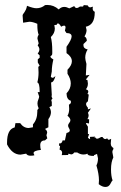

<svg xmlns="http://www.w3.org/2000/svg" viewBox="-20 -619 484 771"><path d="M356.9 4.4 357.4 7.3Q331.5 7.3 331.1 -2Q325.2 1.5 314.9 1.5Q302.7 1.5 290 -6.8H278.3Q272.9 1 265.6 1L254.9 -2L253.4 3.4L228 3.9L229.5 -4.9Q229.5 -15.1 219.2 -18.1L221.2 -32.2L217.3 -34.2V-43.5L220.7 -43Q228.5 -43 231.4 -55.2H240.7L247.1 -85Q260.3 -87.9 260.3 -95.2Q260.3 -99.6 256.8 -104.7Q253.4 -109.9 253.4 -114.7Q253.4 -120.1 258.1 -125.5Q262.7 -130.9 262.7 -136.2Q262.7 -144.5 251 -154.3Q257.8 -165 257.8 -182.6L256.8 -198.2L264.6 -205.1V-214.4Q247.6 -218.8 247.1 -244.1Q264.2 -262.2 264.2 -284.2Q264.2 -302.2 251 -322.8V-338.9Q268.6 -356.9 268.6 -373Q268.6 -391.1 247.1 -405.8V-431.2Q267.6 -460 267.6 -472.7Q267.6 -486.3 247.1 -486.3L240.7 -495.6L243.2 -508.3Q243.2 -516.1 237.3 -516.1Q232.4 -516.1 225.6 -511.7Q217.8 -524.9 212.9 -524.9Q209 -524.9 207 -519L198.2 -518.6L200.2 -504.4Q200.2 -485.4 184.1 -470.2Q189.9 -449.7 189.9 -413.6V-405.3Q189.9 -400.9 188.7 -398.7Q187.5 -396.5 186 -395.5Q184.6 -394.5 183.6 -394Q182.6 -393.6 182.6 -391.6Q182.6 -386.7 194.3 -380.4Q188 -354 188 -332L184.1 -311Q187 -306.6 190.9 -306.6Q195.3 -306.6 202.6 -313.5Q195.8 -288.1 185.1 -288.1L188 -237.3L187 -232.9Q187 -228.5 190.9 -223.6Q186 -219.2 186 -215.3L188 -209.5V-193.4L178.2 -189Q184.6 -177.7 184.6 -168.5Q184.6 -154.8 174.3 -140.6V-107.9L160.6 -101.1Q169.4 -95.2 169.4 -86.4L166.5 -75.7L169.9 -63.5L160.6 -55.2Q141.6 -55.2 141.6 -36.1Q141.6 -23.4 144.5 -17.1Q114.7 -14.2 114.7 -3.9L118.2 4.4Q114.7 6.3 102.5 6.3Q89.8 6.3 85 -2L62.5 2Q29.3 2 8.3 -39.1V-46.4Q8.3 -100.1 39.1 -107.4L42 -124.5H61Q74.7 -105 95.2 -105L112.3 -107.9V-119.6Q129.9 -139.2 129.9 -171.4V-177.2L135.3 -184.1Q130.4 -193.8 130.4 -203.1Q130.4 -211.4 133.8 -219Q137.2 -226.6 137.2 -231.9L131.3 -249H139.2V-252Q139.2 -285.2 129.9 -288.1Q134.8 -306.2 134.8 -328.1L133.8 -350.6L139.2 -355L131.8 -368.2V-380.9L139.2 -387.2V-396.5L131.3 -404.3Q138.2 -412.1 138.2 -420.9Q138.2 -428.2 131.3 -436.5L135.3 -444.8L130.4 -463.9Q130.4 -472.7 135.3 -479.5Q129.9 -491.7 129.9 -520V-523.4Q110.8 -531.7 98.1 -531.7L72.8 -527.8L70.8 -556.6Q70.8 -559.6 73 -562.7Q75.2 -565.9 78.4 -570.3Q81.5 -574.7 84.2 -580.8Q86.9 -586.9 88.4 -595.7Q113.3 -585.9 126 -585.9Q146 -585.9 161.1 -598.6L169.9 -599.1Q195.8 -599.1 215.8 -581.1Q225.6 -591.3 237.8 -591.3Q247.1 -591.3 258.3 -585.4L278.3 -594.7Q281.2 -586.9 288.1 -586.9Q293.5 -586.9 301.3 -592.8H313.5L316.4 -598.6L332.5 -597.2Q335.4 -589.4 342.8 -589.4L353 -592.3L352.1 -585Q352.1 -575.2 360.4 -571.8V-568.8Q360.4 -519 324.7 -511.7L327.6 -498.5Q327.6 -486.3 319.3 -472.7Q328.6 -467.8 328.6 -455.1L315.4 -442.4L314.9 -438Q314.9 -423.8 332 -420.4Q322.3 -405.3 322.3 -387.2Q322.3 -379.9 327.1 -362.3L324.7 -315.9L339.8 -318.4L324.7 -299.8L331.1 -297.4L333 -283.7Q333 -269.5 324.7 -260.3Q334.5 -258.3 334.5 -251Q334.5 -247.1 331.1 -241.7L336.4 -239.3L333 -211.9Q325.7 -207.5 325.7 -201.2Q325.7 -194.3 333 -186.5V-179.7L345.2 -183.6L333 -166Q335.9 -161.1 335.9 -154.8Q335.9 -148.9 331.1 -140.6L337.9 -140.1L337.4 -123L328.6 -125Q325.2 -125 325.2 -122.6L333 -110.4V-80.6H337.9L333 -66.4Q337.9 -60.5 341.8 -60.5L341.3 -69.3L362.3 -70.3L358.4 -65.4L362.8 -67.4Q365.2 -62 370.1 -62Q375 -62 386.2 -68.8H391.6Q397 -60.5 402.8 -60.5Q406.7 -60.5 410.2 -64Q413.1 -57.6 417.5 -57.6L426.3 -61.5L424.8 -43Q424.8 -35.2 428.5 -30.8Q432.1 -26.4 433.8 -25.9Q435.5 -25.4 435.5 -22.9Q435.5 -19.5 433.3 -16.6Q431.2 -13.7 431.2 -8.3L435.1 13.2Q425.8 31.2 425.8 61.5Q425.8 87.9 432.1 105.5Q428.7 108.4 426.8 112.8Q424.8 117.2 422.1 121.3Q419.4 125.5 415 128.7Q410.6 131.8 403.3 131.8Q390.6 131.8 376.5 120.6L377.4 105Q377.4 80.1 367.2 45.4Q373.5 33.2 373.5 16.6L369.6 -1Z"/></svg>

Font: Truetypewriter PolyglOTT
Style: Regular
Weight: 400
Designer: Sergey Beatoff a.k.a. Sam_T
Version: Version 3.76